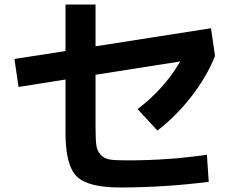

<svg xmlns="http://www.w3.org/2000/svg" viewBox="-20 -803 1040 850"><path d="M904 2Q705 27 512 27Q369 27 319.5 -22Q270 -71 270 -215V-451L62 -418L44 -542L270 -577V-783H403V-598L914 -678L932 -555Q895 -463 827.5 -376Q760 -289 677 -225L589 -320Q706 -408 778 -531L403 -472V-242Q403 -187 406.5 -160.5Q410 -134 426.5 -117Q443 -100 468 -96.5Q493 -93 545 -93Q727 -93 896 -118Z"/></svg>

Font: M PLUS 1p
Style: Bold
Weight: 700
Version: Version 1.062